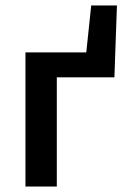

<svg xmlns="http://www.w3.org/2000/svg" viewBox="-20 -683 465 703"><path d="M73.2 0V-491.2H295.9L314 -663.1H408.2L398.9 -399.9H188V0Z"/></svg>

Font: Source Sans 3 Semibold
Style: Regular
Weight: 600
Designer: Paul D. Hunt
Foundry: Adobe
Version: Version 3.052;hotconv 1.1.0;makeotfexe 2.6.0